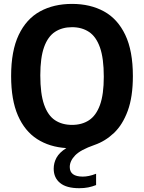

<svg xmlns="http://www.w3.org/2000/svg" viewBox="-20 -770 758 1010"><path d="M397 220Q329.5 220 296 192.5Q262.5 165 262.5 117.5Q262.5 86.5 277.5 59.2Q292.5 32 329 9Q240.5 3.5 175.2 -38.5Q110 -80.5 74.2 -162.5Q38.5 -244.5 38.5 -370Q38.5 -502.5 78.5 -586.5Q118.5 -670.5 190.5 -710Q262.5 -749.5 359 -749.5Q455 -749.5 527 -710Q599 -670.5 639 -586.5Q679 -502.5 679 -370Q679 -260.5 652 -187Q625 -113.5 579.2 -70.2Q533.5 -27 477 -7.5Q403.5 18 375.2 47.5Q347 77 347 108.5Q347 159 415.5 159Q430.5 159 447.8 155.5Q465 152 485.5 144V203.5Q465.5 211.5 444 215.8Q422.5 220 397 220ZM359 -113Q411 -113 448.2 -137.5Q485.5 -162 505.8 -217.5Q526 -273 526 -366.5Q526 -463.5 505.8 -520.5Q485.5 -577.5 448 -602.2Q410.5 -627 359 -627Q307 -627 269.5 -602.5Q232 -578 212 -522.5Q192 -467 192 -373.5Q192 -276.5 212 -219.5Q232 -162.5 269.2 -137.8Q306.5 -113 359 -113Z"/></svg>

Font: Encode Sans Semi Condensed
Style: Bold
Weight: 700
Width: 4
Designer: Multiple Designers
Foundry: Impallari Type
Version: Version 3.000; ttfautohint (v1.8.3) -l 8 -r 50 -G 200 -x 14 